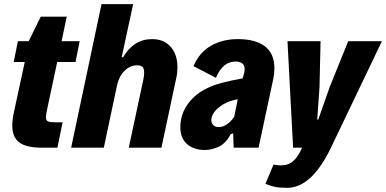

<svg xmlns="http://www.w3.org/2000/svg" viewBox="-20 -710 1856 923"><path d="M39 -106Q39 -133 47 -171L99 -412H46L66 -512H118L176 -630H301L276 -512H363L343 -412H255L209 -196Q201 -161 201 -147Q201 -131 210.5 -126.5Q220 -122 247 -122H281L256 0H181Q106 0 72.5 -25.5Q39 -51 39 -106Z M468 -690H620L565 -435H572Q623 -522 711 -522Q768 -522 800.5 -485Q833 -448 833 -387Q833 -359 828 -338L756 0H599L669 -327Q673 -346 673 -361Q673 -380 665 -388Q657 -396 639 -396Q605 -396 578.5 -369.5Q552 -343 543 -301L479 0H322Z M1299 -383Q1299 -355 1294 -332L1223 0H1103L1101 -69L1089 -65Q1066 -21 1032 -5Q998 11 966 11Q910 11 878.5 -18Q847 -47 847 -98Q847 -156 878.5 -203.5Q910 -251 964 -280Q1002 -300 1045.5 -311.5Q1089 -323 1146 -333L1149 -342Q1156 -362 1156 -378Q1156 -414 1111 -414Q1051 -414 1018 -336L910 -392Q939 -459 995 -490.5Q1051 -522 1123 -522Q1209 -522 1254 -487Q1299 -452 1299 -383ZM1106 -149 1123 -233Q1080 -225 1051 -207Q1001 -176 996 -137Q995 -120 1004.5 -109.5Q1014 -99 1031 -99Q1051 -99 1071 -112.5Q1091 -126 1106 -149Z M1816 -512 1571 0Q1478 193 1360 193Q1322 193 1300.5 188Q1279 183 1256 174L1295 81Q1309 85 1331 85Q1367 85 1390.5 63.5Q1414 42 1432 0H1389L1362 -512H1521L1516 -292L1505 -135H1510L1565 -292L1654 -512Z"/></svg>

Font: Decalotype ExtraBold Italic
Style: Regular
Weight: 800
Italic angle: -12°
Designer: Alfredo Marco Pradil
Foundry: Alfredo Marco Pradil
Version: Version 1.0